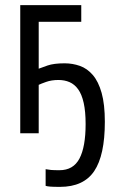

<svg xmlns="http://www.w3.org/2000/svg" viewBox="-20 -520 470 749"><path d="M131 0H59V-500H297V-435H131V-252Q141 -256 165.5 -264.5Q190 -273 232 -273Q263 -273 291.5 -263Q320 -253 342 -227.5Q364 -202 376.5 -157.5Q389 -113 389 -45Q389 86 347.5 147.5Q306 209 214 209Q188 209 176 208Q164 207 158 205V140Q168 142 179 143Q190 144 212 144Q266 144 290 98.5Q314 53 314 -36Q314 -85 306.5 -118.5Q299 -152 285 -171.5Q271 -191 251.5 -199.5Q232 -208 208 -208Q181 -208 160 -200.5Q139 -193 131 -189Z"/></svg>

Font: PT Sans Narrow
Style: Regular
Weight: 400
Width: 3
Designer: A.Korolkova, O.Umpeleva, V.Yefimov
Foundry: ParaType Ltd
Version: Version 2.003W OFL